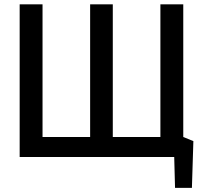

<svg xmlns="http://www.w3.org/2000/svg" viewBox="-20 -744 985 910"><path d="M896.5 -75.2Q883.8 -80.1 848.6 -94.7Q848.6 -252 848.6 -723.6Q821.3 -723.6 740.2 -723.6Q740.2 -566.4 740.2 -94.7Q683.6 -94.7 514.6 -94.7Q514.6 -252 514.6 -723.6Q488.3 -723.6 407.2 -723.6Q407.2 -566.4 407.2 -94.7Q350.6 -94.7 181.6 -94.7Q181.6 -252 181.6 -723.6Q154.3 -723.6 73.2 -723.6Q73.2 -543 73.2 0Q255.9 0 805.7 0Q806.6 36.1 809.6 146.5Q830.1 146.5 889.6 146.5Q891.6 90.8 896.5 -75.2Z"/></svg>

Font: DaxlinePro-Medium
Style: Medium
Weight: 400
Designer: Hans Reichel
Version: Version 7.502; 2006